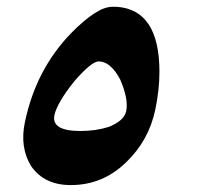

<svg xmlns="http://www.w3.org/2000/svg" viewBox="-20 -513 597 558"><path d="M346.7 -189.9Q350.6 -208.5 345.5 -232.9Q340.3 -257.3 329.1 -282.2Q315.9 -307.6 300 -321Q284.2 -334.5 267.1 -334.5Q255.4 -334.5 236.3 -318.1Q217.3 -301.8 194.8 -275.4Q171.4 -246.1 156.7 -221.2Q142.1 -196.3 138.2 -178.7Q128.4 -132.3 213.4 -132.3Q258.3 -132.3 295.4 -144Q316.9 -152.3 330.1 -163.6Q343.3 -174.8 346.7 -189.9ZM431.2 -193.8Q412.1 -104 346.2 -41Q278.3 24.9 185.5 24.9Q108.9 24.9 70.8 -29.8Q54.2 -56.2 49.3 -88.6Q44.4 -121.1 52.7 -159.7Q69.3 -237.3 103 -301.3Q136.7 -365.2 187 -417Q223.6 -454.1 253.4 -473.6Q283.2 -493.2 306.6 -493.2H319.8Q442.9 -484.4 443.4 -305.2Q443.4 -252 431.2 -193.8Z"/></svg>

Font: XB Khoramshahr
Style: Bold Italic
Weight: 700
Italic angle: -12°
Designer: Behnam
Foundry: Irmug
Version: Version 8.005 2009